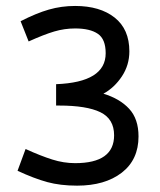

<svg xmlns="http://www.w3.org/2000/svg" viewBox="-20 -602 524 629"><path d="M403.8 -433.8Q403.8 -388.8 379.4 -351.9Q355 -315 318.8 -295Q372.5 -278.8 403.1 -245.6Q433.8 -212.5 433.8 -155Q433.8 -78.8 378.8 -36.2Q323.8 6.2 232.5 6.2Q177.5 6.2 134.4 -5.6Q91.2 -17.5 37.5 -42.5L63.8 -113.8Q113.8 -91.2 151.2 -79.4Q188.8 -67.5 226.2 -67.5Q353.8 -67.5 353.8 -158.8Q353.8 -212.5 308.8 -234.4Q263.8 -256.2 173.8 -256.2H163.8V-326.2Q326.2 -332.5 326.2 -427.5Q326.2 -473.8 300.6 -491.2Q275 -508.8 226.2 -508.8Q191.2 -508.8 157.5 -498.8Q123.8 -488.8 73.8 -466.2L47.5 -532.5Q98.8 -558.8 140 -570.6Q181.2 -582.5 226.2 -582.5Q307.5 -582.5 355.6 -544.4Q403.8 -506.2 403.8 -433.8Z"/></svg>

Font: Cambay
Style: Regular
Weight: 400
Designer: Pooja Saxena
Foundry: Pooja Saxena
Version: Version 1.181;PS 001.181;hotconv 1.0.70;makeotf.lib2.5.58329